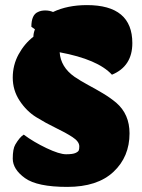

<svg xmlns="http://www.w3.org/2000/svg" viewBox="-20 -733 556 753"><path d="M488 -210Q488 -118 425 -59Q362 0 244 0Q126 0 78 -34.5Q30 -69 30 -111Q30 -149 40 -166Q57 -195 73 -205Q112 -176 162.5 -152Q213 -128 239 -128Q265 -128 276 -133Q287 -138 289 -143.5Q291 -149 291 -159Q291 -178 264 -195.5Q237 -213 198.5 -231.5Q160 -250 122 -273.5Q84 -297 57 -338Q30 -379 30 -428.5Q30 -478 53 -520Q76 -562 111 -589Q111 -603 117 -618L103 -628Q103 -675 129 -686Q141 -692 157.5 -692Q174 -692 188 -686Q245 -713 321 -713Q499 -713 499 -564Q499 -473 419 -440Q364 -500 214 -528Q218 -470 272 -432Q297 -415 326 -399.5Q355 -384 383.5 -367Q412 -350 436 -330Q488 -285 488 -210Z"/></svg>

Font: Chela One
Style: Regular
Weight: 400
Designer: Miguel Hernandez
Foundry: LatinoType
Version: Version 1.001